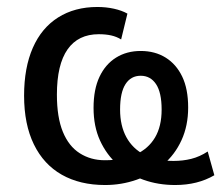

<svg xmlns="http://www.w3.org/2000/svg" viewBox="-20 -521 635 550"><path d="M281 9Q209 9 157 -20.5Q105 -50 77 -107.5Q49 -165 49 -247Q49 -327 74 -384Q99 -441 146.5 -471Q194 -501 259 -501Q284 -501 306.5 -496Q329 -491 345 -482L327 -408Q314 -416 298.5 -419.5Q283 -423 263 -423Q204 -423 173.5 -379.5Q143 -336 143 -250Q143 -185 160 -143.5Q177 -102 208.5 -82Q240 -62 280 -62Q333 -62 369 -78.5Q405 -95 424 -127Q443 -159 443 -207Q443 -256 427 -280Q411 -304 383 -304Q355 -304 339.5 -280Q324 -256 324 -207Q324 -161 342 -128Q360 -95 394 -77.5Q428 -60 477 -60Q504 -60 528 -66Q552 -72 575 -87L594 -19Q570 -5 542 2Q514 9 482 9Q433 9 391 -6Q349 -21 317 -49.5Q285 -78 266.5 -118.5Q248 -159 248 -212Q248 -265 265 -301Q282 -337 312.5 -356Q343 -375 383 -375Q424 -375 454.5 -356Q485 -337 502 -301.5Q519 -266 519 -213Q519 -161 500 -119.5Q481 -78 447.5 -49.5Q414 -21 371 -6Q328 9 281 9Z"/></svg>

Font: Nunito Sans 10pt Condensed SemiBold
Style: Regular
Weight: 600
Width: 3
Designer: Vernon Adams
Foundry: Vernon Adams
Version: Version 3.101;gftools[0.9.27]